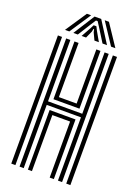

<svg xmlns="http://www.w3.org/2000/svg" viewBox="-179 -1052 813 1126"><g transform="rotate(20 227.5 -489.0)"><path d="M94.8 0V-800H120.8V-417H334.5V-800H360.2V0H334.5V-394.8H120.8V0ZM147 0V-372.2H308.8V0H283V-349.8H172.2V0ZM43.2 0V-800H69V0ZM386.2 0V-800H412V0ZM146.5 -439.5V-800H172.2V-462H283V-800H308.8V-439.5ZM71 -844.8 159.5 -977.5H185.8L98 -844.8ZM123.2 -844.8 207.5 -977.5H248.8L333.2 -844.8H305.2L254.2 -926.5L233.5 -958.5H223L202 -926.2L151 -844.8ZM174.8 -844.8 207.5 -903.5 219.8 -927.8H236.8L249 -903.5L282.5 -844.8H254.8L234 -889L230 -907.2H226.2L222.5 -889L202.5 -844.8ZM358.5 -844.8 270.8 -977.5H297L385.5 -844.8Z"/></g></svg>

Font: Big Shoulders Inline Display Thin ExtraBold
Style: Regular
Weight: 800
Version: Version 2.002